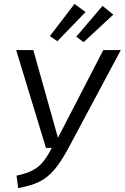

<svg xmlns="http://www.w3.org/2000/svg" viewBox="-20 -942 633 974"><path d="M324 -185Q287 -117 253.5 -78.5Q220 -40 178 -19.5Q136 1 72 12L64 -51Q135 -66 172 -95Q209 -124 243 -192H213L62 -688H149L274 -243L504 -688H593ZM414 -881 271 -733 233 -759 358 -922ZM555 -868 404 -728 367 -756 500 -912Z"/></svg>

Font: Fira Sans Book
Style: Italic
Weight: 350
Italic angle: -8°
Designer: bBox Type GmbH & Carrois Corporate GbR & Edenspiekermann AG
Foundry: bBox Type GmbH & Carrois Corporate GbR & Edenspiekermann AG
Version: Version 4.301